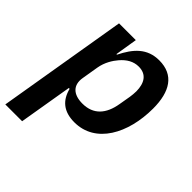

<svg xmlns="http://www.w3.org/2000/svg" viewBox="-199 -663 998 998"><g transform="rotate(45 299.5 -164.0)"><path d="M-2.5 199.9H121.1L170.5 -93.8H176.5C193.5 -26.3 237.2 12.1 316.8 12.1C472.7 12.1 556.1 -145.2 556.1 -328.1C556.1 -452.4 508.9 -528.1 401.6 -528.1C312.9 -528.1 264.6 -473 225.1 -393.5H220.9L240.8 -516H117.5ZM185 -180.8 200.6 -274.1C208.1 -318.9 231.5 -355.5 251.1 -378.2C279.1 -411.2 311.1 -429.7 349.1 -429.7C406.6 -429.7 430.4 -389.2 431.1 -330.6C431.1 -315 429.3 -299.7 427.2 -285.5L416.2 -221.6C402.3 -137.4 358.7 -86.3 277.7 -86.3C209.9 -86.3 175.1 -120.7 185 -180.8Z"/></g></svg>

Font: Margiela Mono Italic SmBold It
Style: Regular
Weight: 600
Designer: Mike Abbink, Paul van der Laan, Pieter van Rosmalen
Foundry: Bold Monday
Version: Version 2.003 2021